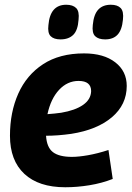

<svg xmlns="http://www.w3.org/2000/svg" viewBox="-20 -779 555 809"><path d="M455 -25Q409 -7 357 1.5Q305 10 255 10Q143 10 82.5 -46.5Q22 -103 22 -207Q22 -306 57 -384.5Q92 -463 161.5 -508.5Q231 -554 334 -554Q417 -554 465.5 -516.5Q514 -479 514 -417Q514 -338 451.5 -285Q389 -232 280 -215Q223 -207 174 -207Q177 -158 203 -138Q229 -118 283 -118Q311 -118 351 -125Q391 -132 437 -147ZM311 -438Q264 -438 229 -400.5Q194 -363 180 -298Q194 -299 209 -300.5Q224 -302 238 -304Q297 -314 330 -337Q363 -360 364 -395Q364 -438 311 -438ZM423 -613Q395 -613 381 -626.5Q367 -640 371 -674Q375 -718 394 -738.5Q413 -759 447 -759Q475 -759 488.5 -745Q502 -731 498 -696Q494 -653 475.5 -633Q457 -613 423 -613ZM235 -613Q207 -613 193.5 -626.5Q180 -640 184 -673Q191 -759 259 -759Q287 -759 301 -745Q315 -731 311 -696Q308 -651 288.5 -632Q269 -613 235 -613Z"/></svg>

Font: Georama
Style: Bold Italic
Weight: 700
Italic angle: -9°
Designer: Jean-Baptiste Levee
Foundry: Production Type
Version: Version 1.000